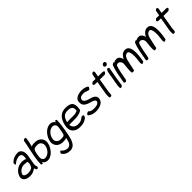

<svg xmlns="http://www.w3.org/2000/svg" viewBox="380 -2304 4187 4187"><g transform="rotate(-45 2473.0 -210.5)"><path d="M49 -133C32 -37 126 11 229 11C311 11 345 -18 403 -50C411 -27 412 -13 430 7C457 27 483 -18 482 -27C472 -60 459 -61 469 -130L505 -336C524 -442 486 -545 387 -545C302 -545 232 -513 182 -466C160 -447 156 -387 186 -392C228 -434 292 -470 370 -470C441 -456 439 -397 424 -311C413 -334 347 -339 306 -339C185 -339 76 -253 49 -133ZM127 -137C149 -215 242 -275 328 -261C355 -259 377 -252 402 -252C413 -198 399 -150 366 -100C334 -79 287 -66 241 -66C194 -66 118 -84 127 -137Z M587 -204C574 -129 570 -59 569 1C584 8 597 13 608 16L622 -22C639 5 667 31 710 39C857 63 980 -95 1005 -226C1029 -350 943 -433 835 -438C784 -440 735 -442 704 -421C721 -473 738 -558 746 -617C749 -636 741 -653 728 -658C706 -658 683 -647 672 -634C672 -634 662 -571 654 -531C628 -403 608 -325 587 -204ZM667 -222C692 -345 702 -361 819 -361C894 -361 940 -293 925 -218C905 -123 825 -32 728 -36C644 -50 650 -127 667 -222Z M1065 -222C1043 -98 1127 -15 1235 -10C1286 -8 1335 -6 1366 -27C1347 65 1334 145 1243 162C1165 162 1114 125 1087 84C1081 83 1066 91 1056 108C1034 125 1048 147 1057 158C1091 204 1149 237 1234 237C1409 237 1435 33 1471 -173C1488 -272 1500 -370 1501 -449C1486 -456 1473 -461 1462 -464L1448 -426C1431 -453 1403 -479 1360 -487C1215 -510 1089 -357 1065 -222ZM1145 -230C1161 -323 1247 -418 1342 -412C1394 -403 1425 -361 1414 -301C1403 -229 1397 -179 1377 -119C1361 -79 1295 -85 1251 -87C1177 -90 1124 -153 1145 -230Z M1545 -242C1502 -72 1603 37 1778 24C1853 24 1911 -2 1957 -37C1982 -57 1990 -89 1983 -110C1966 -117 1948 -118 1928 -112C1878 -73 1852 -49 1765 -49C1677 -49 1619 -102 1617 -179H1786C1881 -179 1955 -195 2012 -237C2044 -421 2003 -499 1820 -499C1661 -499 1578 -397 1545 -242ZM1624 -252C1652 -360 1693 -425 1808 -425C1912 -425 1965 -390 1946 -282C1913 -263 1870 -254 1817 -254C1754 -254 1685 -258 1624 -252Z M2057 -67C2047 -55 2050 -35 2067 -21C2121 9 2152 30 2241 30C2338 30 2464 -6 2482 -110C2503 -227 2388 -249 2296 -276C2261 -288 2186 -317 2196 -372C2208 -442 2270 -445 2334 -445C2369 -445 2449 -403 2463 -409C2482 -422 2500 -441 2504 -464C2496 -497 2404 -520 2353 -520L2348 -521C2241 -521 2105 -485 2117 -360C2113 -278 2172 -240 2236 -214C2284 -194 2417 -179 2405 -112C2383 -50 2302 -46 2252 -46C2184 -46 2142 -62 2116 -94C2098 -95 2074 -84 2057 -67Z M2604 -450C2592 -437 2603 -409 2631 -407C2660 -405 2683 -405 2712 -405C2692 -294 2675 -184 2656 -76C2651 -28 2654 7 2663 28C2682 31 2700 29 2717 21C2735 -13 2726 -44 2732 -78C2751 -184 2768 -295 2787 -405C2837 -403 2890 -404 2941 -404C2959 -412 2978 -432 2986 -454C2981 -468 2964 -479 2943 -479C2896 -479 2851 -480 2805 -480C2813 -514 2818 -546 2824 -581C2828 -602 2820 -622 2808 -630C2786 -630 2765 -618 2754 -605C2746 -561 2739 -522 2730 -480C2698 -479 2672 -483 2640 -482C2628 -474 2615 -463 2604 -450Z M3049 -563C3045 -538 3063 -516 3089 -516C3116 -516 3141 -537 3145 -562C3150 -588 3132 -610 3105 -610C3079 -610 3054 -589 3049 -563ZM2983 -130C2973 -75 2959 2 2968 44C2994 57 3028 41 3037 18C3047 -41 3055 -116 3065 -172L3112 -435C3106 -448 3087 -460 3066 -460C3050 -446 3034 -420 3029 -393Z M3109 8C3116 21 3132 32 3155 32C3169 26 3183 9 3187 -11C3208 -132 3234 -266 3266 -360C3336 -415 3407 -341 3399 -269C3393 -192 3371 -68 3391 -11C3412 -6 3445 -9 3457 -21C3476 -111 3492 -202 3516 -292C3536 -354 3563 -389 3616 -397C3693 -402 3691 -204 3668 -72C3662 -40 3667 -9 3677 10C3700 10 3724 -2 3735 -15C3769 -208 3803 -494 3613 -476C3548 -469 3498 -416 3469 -353C3454 -403 3424 -475 3347 -466C3315 -464 3285 -461 3271 -435L3275 -461C3254 -458 3229 -445 3214 -435C3159 -307 3137 -148 3109 8Z M3795 8C3802 21 3818 32 3841 32C3855 26 3869 9 3873 -11C3894 -132 3920 -266 3952 -360C4022 -415 4093 -341 4085 -269C4079 -192 4057 -68 4077 -11C4098 -6 4131 -9 4143 -21C4162 -111 4178 -202 4202 -292C4222 -354 4249 -389 4302 -397C4379 -402 4377 -204 4354 -72C4348 -40 4353 -9 4363 10C4386 10 4410 -2 4421 -15C4455 -208 4489 -494 4299 -476C4234 -469 4184 -416 4155 -353C4140 -403 4110 -475 4033 -466C4001 -464 3971 -461 3957 -435L3961 -461C3940 -458 3915 -445 3900 -435C3845 -307 3823 -148 3795 8Z M4564 -450C4552 -437 4563 -409 4591 -407C4620 -405 4643 -405 4672 -405C4652 -294 4635 -184 4616 -76C4611 -28 4614 7 4623 28C4642 31 4660 29 4677 21C4695 -13 4686 -44 4692 -78C4711 -184 4728 -295 4747 -405C4797 -403 4850 -404 4901 -404C4919 -412 4938 -432 4946 -454C4941 -468 4924 -479 4903 -479C4856 -479 4811 -480 4765 -480C4773 -514 4778 -546 4784 -581C4788 -602 4780 -622 4768 -630C4746 -630 4725 -618 4714 -605C4706 -561 4699 -522 4690 -480C4658 -479 4632 -483 4600 -482C4588 -474 4575 -463 4564 -450Z"/></g></svg>

Font: Snowfall
Style: Obl
Weight: 400
Designer: Jasper
Foundry: Cannot Into Space Fonts
Version: Version 0.9